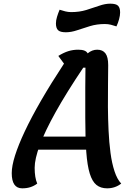

<svg xmlns="http://www.w3.org/2000/svg" viewBox="-20 -1003 733 1047"><path d="M101 24Q44 24 44 -59Q44 -98 62 -155Q80 -212 115.5 -287.5Q151 -363 204.5 -455.5Q258 -548 329 -656L298 -698Q327 -716 352.5 -724Q378 -732 407 -732Q448 -732 458 -712Q482 -732 510 -732Q540 -732 555 -712Q570 -692 570 -648Q570 -602 569 -543.5Q568 -485 568.5 -420Q569 -355 572 -291Q575 -227 582.5 -170Q590 -113 604.5 -69Q619 -25 641 -2Q608 24 564 24Q529 24 506 5.5Q483 -13 469.5 -56.5Q456 -100 450.5 -174.5Q445 -249 445 -361Q445 -459 445 -525.5Q445 -592 446 -634H434Q342 -497 283.5 -392Q225 -287 197 -211.5Q169 -136 169 -88Q169 -34 183 -2Q166 11 146 17.5Q126 24 101 24ZM144 -187 159 -258H505L492 -187ZM339 -827Q308 -827 296.5 -838.5Q285 -850 285 -875Q285 -892 291 -911.5Q297 -931 305 -950Q320 -945 336 -941Q352 -937 368 -937Q413 -937 450.5 -948.5Q488 -960 520.5 -971.5Q553 -983 581 -983Q613 -983 624 -971.5Q635 -960 635 -935Q635 -919 629.5 -898.5Q624 -878 615 -859Q601 -864 585 -868Q569 -872 552 -872Q508 -872 470.5 -860.5Q433 -849 400.5 -838Q368 -827 339 -827Z"/></svg>

Font: Lemonada
Style: Regular
Weight: 400
Designer: Mohamed Gaber (Arabic), Eduardo Tunni (Latin)
Foundry: Kief Type Foundry
Version: Version 4.005